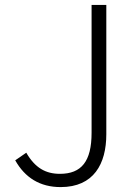

<svg xmlns="http://www.w3.org/2000/svg" viewBox="-20 -749 556 782"><path d="M227 13C362 13 413 -82 413 -202V-729H353V-208C353 -92 312 -41 224 -41C166 -41 123 -65 87 -127L42 -96C82 -25 143 13 227 13Z"/></svg>

Font: Noto Sans SC Light
Style: Regular
Weight: 300
Designer: Ryoko NISHIZUKA 西塚涼子 (kana, bopomofo & ideographs); Paul D. Hunt (Latin, Greek & Cyrillic); Sandoll Communications 산돌커뮤니
Foundry: Adobe
Version: Version 2.004;hotconv 1.0.118;makeotfexe 2.5.65603